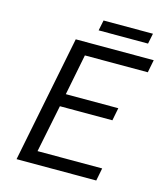

<svg xmlns="http://www.w3.org/2000/svg" viewBox="-116 -872 831 961"><g transform="rotate(15 300.0 -391.5)"><path d="M60 0H473L486 -66H151L201 -312H473L486 -378H214L256 -590H582L595 -656H191L60 0ZM290 -729H546L557 -783H301L290 -729Z"/></g></svg>

Font: Source Code Variable
Style: Italic
Weight: 400
Italic angle: -11°
Monospace: yes
Designer: Paul D. Hunt, Teo Tuominen
Foundry: Adobe Systems Incorporated
Version: Version 1.005;PS 1.0;hotconv 16.6.54;makeotf.lib2.5.65590